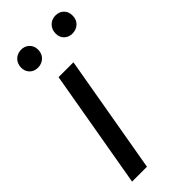

<svg xmlns="http://www.w3.org/2000/svg" viewBox="-234 -764 806 806"><g transform="rotate(-45 169.5 -360.5)"><path d="M22.5 0ZM110.8 0H22.5L114.3 -528.3H202.6ZM31.2 -668Q31.7 -690.4 45.9 -705.3Q60.1 -720.2 83.5 -721.2Q106 -721.7 120.8 -707.3Q135.7 -692.9 135.3 -669.9Q135.3 -647.5 120.6 -632.8Q106 -618.2 83 -617.2Q60.1 -616.7 45.7 -630.9Q31.2 -645 31.2 -668ZM234.9 -667Q235.4 -689.5 249.5 -704.6Q263.7 -719.7 286.6 -720.7Q310.1 -721.2 324.7 -706.8Q339.4 -692.4 338.9 -668.9Q338.9 -646 324.2 -631.6Q309.6 -617.2 286.6 -616.2Q264.2 -615.7 249.3 -629.9Q234.4 -644 234.9 -667Z"/></g></svg>

Font: Roboto
Style: Italic
Weight: 400
Italic angle: -12°
Designer: Google
Version: Version 2.134; 2016; ttfautohint (v1.6)